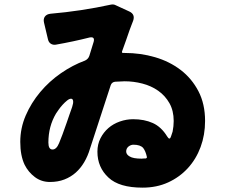

<svg xmlns="http://www.w3.org/2000/svg" viewBox="-20 -817 1040 881"><path d="M634 44Q527 44 478 -2Q427 -49 427 -121Q427 -155 441 -182.5Q455 -210 477.5 -229.5Q500 -249 530 -259.5Q560 -270 591 -270Q642 -270 681 -252.5Q720 -235 747 -191Q759 -171 765 -192Q767 -197 768.5 -202.5Q770 -208 772 -213Q777 -238 777 -262Q777 -309 757.5 -343.5Q738 -378 706 -400.5Q674 -423 633.5 -433.5Q593 -444 552 -444L508 -442Q493 -440 488 -426L393 -135Q383 -101 366.5 -73Q350 -45 327.5 -25Q305 -5 275.5 6.5Q246 18 209 18Q170 18 140 -4.5Q110 -27 93 -61Q73 -103 73 -166Q73 -229 98 -287Q123 -345 164.5 -394.5Q206 -444 259.5 -481Q313 -518 370 -539Q385 -546 390 -561L410 -626Q416 -650 391 -645Q316 -626 236 -612Q223 -610 213 -616.5Q203 -623 200 -637L182 -713Q178 -730 186 -741Q194 -752 212 -754Q282 -760 351.5 -770.5Q421 -781 490 -796Q502 -798 511 -793L574 -764Q601 -751 591 -722Q587 -713 583.5 -702.5Q580 -692 575 -680Q567 -657 558.5 -632.5Q550 -608 540 -581Q538 -574 545 -574H552Q625 -574 691.5 -554.5Q758 -535 809 -496Q860 -457 890.5 -398.5Q921 -340 921 -262Q921 -198 900.5 -142.5Q880 -87 842 -45.5Q804 -4 751.5 20Q699 44 634 44ZM221 -131Q239 -131 251 -160Q258 -176 266.5 -199.5Q275 -223 286 -254Q292 -271 298 -289Q304 -307 311 -326Q317 -344 315.5 -354Q314 -364 306 -364Q298 -364 287.5 -355.5Q277 -347 267 -336Q257 -325 249 -313.5Q241 -302 237 -296Q202 -237 202 -163Q202 -131 221 -131ZM630 -89 643 -90H649Q655 -92 654 -97Q648 -124 637 -138Q624 -153 592 -153Q581 -153 570 -145Q559 -136 559 -122Q559 -108 575 -99Q591 -89 630 -89Z"/></svg>

Font: Higure Gothic Black
Style: Regular
Weight: 900
Designer: Yoshimichi Ohira
Foundry: Positype
Version: Version 1.000